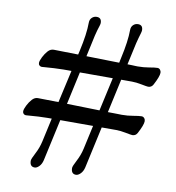

<svg xmlns="http://www.w3.org/2000/svg" viewBox="-76 -669 734 800"><g transform="rotate(10 290.5 -268.5)"><path d="M35.6 -159.2Q35.6 -168.5 43.9 -184.8Q52.2 -201.2 62.5 -212.4Q73.2 -224.1 86.4 -224.1Q108.4 -224.1 173.8 -222.7L204.6 -359.9H170.4Q152.8 -359.9 131.8 -358.6Q110.8 -357.4 96.2 -356.2Q81.5 -355 79.6 -355Q74.2 -355 69.8 -358.9Q65.4 -362.8 65.4 -369.1Q65.4 -378.4 73.7 -394.8Q82 -411.1 92.3 -422.4Q103 -434.1 116.7 -434.1Q118.7 -434.1 220.2 -432.1L224.1 -449.2Q240.7 -523.4 240.7 -569.8Q240.7 -584 249.3 -592Q257.8 -600.1 269.5 -600.1Q290 -600.1 290 -577.6Q290 -573.7 287.6 -565.7Q285.2 -557.6 281.2 -545.2Q277.3 -532.7 274.9 -521L255.4 -431.2Q384.3 -428.7 394.5 -428.2L398.9 -449.2Q415.5 -523.4 415.5 -569.8Q415.5 -584 424.1 -592Q432.6 -600.1 444.3 -600.1Q464.8 -600.1 464.8 -577.6Q464.8 -573.7 462.6 -565.7Q460.4 -557.6 456.5 -544.9Q452.6 -532.2 450.2 -521L429.7 -427.7Q439 -427.7 449 -427.2Q459 -426.8 464.8 -426.5Q470.7 -426.3 472.7 -426.3Q498 -426.3 521.2 -430.4Q544.4 -434.6 555.7 -434.6Q562.5 -434.6 566.9 -429.2Q571.3 -423.8 571.3 -416.5Q571.3 -400.9 551.3 -363.3Q544.4 -350.6 530.3 -350.6Q525.4 -350.6 502 -355.2Q478.5 -359.9 460.4 -359.9H415L383.8 -217.3Q395 -217.3 409.7 -217Q424.3 -216.8 431.9 -216.6Q439.5 -216.3 442.4 -216.3Q467.8 -216.3 491 -220.5Q514.2 -224.6 525.4 -224.6Q532.2 -224.6 536.9 -219.2Q541.5 -213.9 541.5 -206.5Q541.5 -190.9 521.5 -153.3Q514.6 -140.6 500.5 -140.6Q495.6 -140.6 472.2 -145.3Q448.7 -149.9 430.7 -149.9H369.6L331.1 25.9Q327.1 43 317.1 53Q307.1 63 297.9 63Q277.3 63 277.3 37.6Q277.3 30.3 291 4.4Q304.7 -21.5 311 -49.8L333 -149.9H194.3L155.8 25.9Q151.9 43 142.1 53Q132.3 63 123 63Q102.5 63 102.5 37.6Q102.5 30.3 116.2 4.4Q129.9 -21.5 136.2 -49.8L158.2 -149.9H140.6Q123 -149.9 102.1 -148.7Q81.1 -147.5 66.2 -146.2Q51.3 -145 49.3 -145Q43.9 -145 39.8 -148.9Q35.6 -152.8 35.6 -159.2ZM210 -221.7Q234.4 -221.2 282 -220Q329.6 -218.8 348.1 -218.3L379.4 -359.9H240.2Z"/></g></svg>

Font: Cooper*
Style: Italic
Weight: 400
Italic angle: -7°
Designer: Owen Earl
Foundry: indestructible type*
Version: Version 0.001